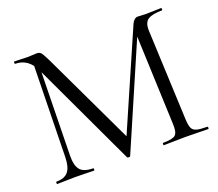

<svg xmlns="http://www.w3.org/2000/svg" viewBox="-107 -775 1050 924"><g transform="rotate(-20 417.5 -312.5)"><path d="M119.4 -108.6 129.4 -602 152.8 -600 143.4 -108.6Q142.4 -57.2 160.9 -34.6Q179.4 -12 227.6 -12Q229.8 -12 229.8 -6Q229.8 0 227.6 0Q205.6 0 182.2 -1Q158.8 -2 130.6 -2Q105 -2 82.2 -1Q59.4 0 39 0Q36.8 0 36.8 -6Q36.8 -12 39 -12Q80.8 -12 99.6 -34.6Q118.4 -57.2 119.4 -108.6ZM812.2 -12Q815 -12 815 -6Q815 0 812.2 0Q787.8 0 757.6 -1Q727.4 -2 693.8 -2Q661.6 -2 634.4 -1Q607.2 0 585.2 0Q583 0 583 -6Q583 -12 585.2 -12Q634.6 -12 648.9 -25Q663.2 -38 661 -81L642 -564.2L675.4 -609.8L414.8 -7Q413.8 -3 406.9 -3Q400 -3 398 -7L146.6 -542Q113.4 -613 46 -613Q43.8 -613 43.8 -619Q43.8 -625 46 -625Q62.2 -625 80.4 -624Q98.6 -623 110.6 -623Q127 -623 140.5 -624Q154 -625 161 -625Q175 -625 182.9 -615.8Q190.8 -606.6 207 -573L435 -93L404.2 -41.4L647.8 -600Q653 -611.6 661.1 -618.3Q669.2 -625 677.8 -625Q683.8 -625 694 -624Q704.2 -623 717.6 -623Q744.8 -623 762.1 -624Q779.4 -625 798.2 -625Q800.4 -625 800.4 -619Q800.4 -613 798.2 -613Q749.8 -613 727.1 -599.2Q704.4 -585.4 705.6 -543.8L725.6 -81Q726.8 -52 733.1 -37Q739.4 -22 757.6 -17Q775.8 -12 812.2 -12Z"/></g></svg>

Font: Cormorant Infant Light
Style: Regular
Weight: 300
Designer: Christian Thalmann (Catharsis Fonts)
Foundry: Catharsis Fonts
Version: Version 4.001